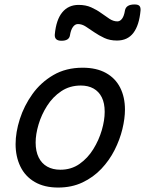

<svg xmlns="http://www.w3.org/2000/svg" viewBox="-20 -823 651 862"><path d="M241 19Q179 19 136 -6Q93 -31 71.5 -75.5Q50 -120 50 -176Q50 -229 69 -288.5Q88 -348 125.5 -400.5Q163 -453 219.5 -486Q276 -519 351 -519Q413 -519 455.5 -495.5Q498 -472 519.5 -429.5Q541 -387 541 -331Q541 -291 529.5 -243.5Q518 -196 494.5 -149.5Q471 -103 435 -65Q399 -27 350.5 -4Q302 19 241 19ZM251 -61Q300 -61 337 -87Q374 -113 399 -153.5Q424 -194 437 -238.5Q450 -283 450 -321Q450 -360 437 -386Q424 -412 400 -425.5Q376 -439 343 -439Q293 -439 255 -413.5Q217 -388 191.5 -348Q166 -308 153 -264Q140 -220 140 -183Q140 -144 153.5 -116.5Q167 -89 192 -75Q217 -61 251 -61ZM256 -640Q224 -640 226 -668Q232 -734 259.5 -767.5Q287 -801 333 -801Q365 -801 389.5 -790Q414 -779 434 -764.5Q454 -750 471.5 -738.5Q489 -727 507 -727Q519 -727 528 -739Q537 -751 541 -776Q546 -803 584 -803Q600 -803 606 -796.5Q612 -790 611 -776Q605 -710 579 -675.5Q553 -641 505 -641Q473 -641 448.5 -652.5Q424 -664 403.5 -678Q383 -692 365.5 -703.5Q348 -715 330 -715Q317 -715 307.5 -702Q298 -689 294 -664Q292 -652 282.5 -646Q273 -640 256 -640Z"/></svg>

Font: Playwrite CZ
Style: Regular
Weight: 400
Designer: Veronika Burian, José Scaglione
Foundry: TypeTogether
Version: Version 1.002